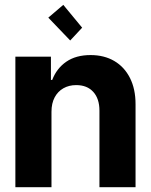

<svg xmlns="http://www.w3.org/2000/svg" viewBox="-20 -783 631 803"><path d="M195.3 -315.2V0H44.3V-545.9H193V-448.8H198.4Q216.9 -497 257.3 -524.9Q297.7 -552.7 358.8 -552.7Q415.7 -552.7 458 -527.9Q500.2 -503.1 523.5 -457Q546.9 -410.9 546.9 -347.3V0H395.9V-320.3Q395.9 -370.2 370.1 -398.7Q344.3 -427.1 298.8 -427.1Q268.5 -427.1 245.1 -413.8Q221.7 -400.5 208.5 -375.6Q195.3 -350.8 195.3 -315.2ZM273.6 -613.7 182 -709.2 244.7 -762.7 323.6 -667.2Z"/></svg>

Font: Inter Tight
Style: Regular
Weight: 400
Designer: Rasmus Andersson
Foundry: rsms
Version: Version 3.002